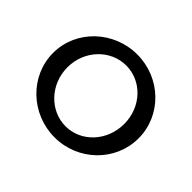

<svg xmlns="http://www.w3.org/2000/svg" viewBox="-116 -613 775 775"><g transform="rotate(45 271.5 -225.5)"><path d="M26 -226C26 -95 137 11 271 11C405 11 514 -95 514 -226C514 -357 405 -462 271 -462C137 -462 26 -357 26 -226ZM108 -226C108 -323 182 -399 271 -399C360 -399 432 -323 432 -226C432 -129 360 -52 271 -52C182 -52 108 -129 108 -226Z"/></g></svg>

Font: Charger Sport
Style: DfBd
Weight: 400
Designer: Jasper
Foundry: Cannot Into Space Fonts
Version: Version 1.1